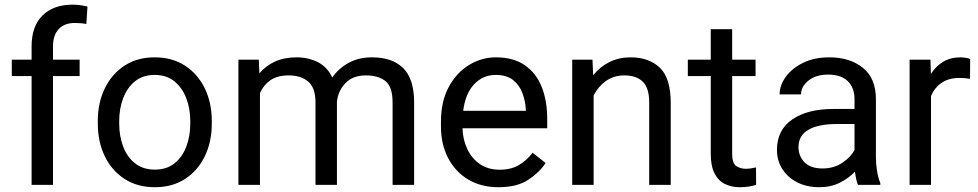

<svg xmlns="http://www.w3.org/2000/svg" viewBox="-20 -780 4127 810"><path d="M203.6 0H113.3V-459H29.8V-528.3H113.3V-584Q113.3 -669.4 159.4 -714.8Q205.6 -760.3 286.6 -760.3Q316.4 -760.3 349.1 -752.4L344.2 -678.7Q323.7 -683.1 295.4 -683.1Q252 -683.1 227.8 -657.5Q203.6 -631.8 203.6 -584V-528.3H315.9V-459H203.6Z M392.6 -258.3V-269.5Q392.6 -346.2 421.9 -406.7Q451.2 -467.3 504.9 -502.7Q558.6 -538.1 632.3 -538.1Q707 -538.1 761 -502.7Q814.9 -467.3 844.2 -406.7Q873.5 -346.2 873.5 -269.5V-258.3Q873.5 -182.1 844.2 -121.3Q814.9 -60.5 761.2 -25.4Q707.5 9.8 633.3 9.8Q559.1 9.8 505.1 -25.4Q451.2 -60.5 421.9 -121.3Q392.6 -182.1 392.6 -258.3ZM482.9 -269.5V-258.3Q482.9 -206.1 499.5 -161.9Q516.1 -117.7 549.6 -91.1Q583 -64.5 633.3 -64.5Q683.1 -64.5 716.3 -91.1Q749.5 -117.7 766.1 -161.9Q782.7 -206.1 782.7 -258.3V-269.5Q782.7 -321.3 765.9 -365.5Q749 -409.7 715.8 -436.8Q682.6 -463.9 632.3 -463.9Q582.5 -463.9 549.3 -436.8Q516.1 -409.7 499.5 -365.5Q482.9 -321.3 482.9 -269.5Z M1198.2 -461.9Q1149.9 -461.9 1120.6 -441.4Q1091.3 -420.9 1076.7 -387.2V0H985.8V-528.3H1071.8L1074.2 -470.7Q1101.1 -502.4 1140.1 -520.3Q1179.2 -538.1 1230.5 -538.1Q1281.2 -538.1 1321 -517.8Q1360.8 -497.6 1381.8 -453.1Q1408.2 -491.2 1450.4 -514.6Q1492.7 -538.1 1549.8 -538.1Q1634.8 -538.1 1680.9 -492.7Q1727.1 -447.3 1727.1 -347.2V0H1636.2V-348.1Q1636.2 -414.6 1605.7 -438.2Q1575.2 -461.9 1523.4 -461.9Q1468.8 -461.9 1437.5 -429.4Q1406.2 -397 1401.4 -350.6V0H1311V-347.7Q1311 -409.7 1280.3 -435.8Q1249.5 -461.9 1198.2 -461.9Z M2083 9.8Q2009.3 9.8 1954.8 -22.9Q1900.4 -55.7 1870.4 -113.5Q1840.3 -171.4 1840.3 -245.6V-266.1Q1840.3 -352.5 1873.3 -413.3Q1906.2 -474.1 1959.2 -506.1Q2012.2 -538.1 2071.3 -538.1Q2147 -538.1 2195.1 -504.2Q2243.2 -470.2 2265.9 -411.9Q2288.6 -353.5 2288.6 -279.3V-238.8H1931.2Q1932.6 -190.4 1951.7 -150.6Q1970.7 -110.8 2005.1 -87.4Q2039.6 -64 2087.9 -64Q2135.7 -64 2168.9 -83.5Q2202.1 -103 2227.1 -135.7L2281.7 -92.3Q2256.3 -53.2 2209 -21.7Q2161.6 9.8 2083 9.8ZM2071.3 -463.9Q2017.6 -463.9 1980.5 -424.8Q1943.4 -385.7 1934.1 -312.5H2198.2V-319.3Q2196.3 -354.5 2183.8 -387.7Q2171.4 -420.9 2144.5 -442.4Q2117.7 -463.9 2071.3 -463.9Z M2613.3 -461.9Q2569.8 -461.9 2536.6 -438.5Q2503.4 -415 2484.4 -377.4V0H2394V-528.3H2479.5L2482.4 -462.4Q2510.7 -498 2550.8 -518.1Q2590.8 -538.1 2640.1 -538.1Q2718.3 -538.1 2763.9 -494.1Q2809.6 -450.2 2809.6 -346.2V0H2718.8V-347.2Q2718.8 -409.2 2691.7 -435.5Q2664.6 -461.9 2613.3 -461.9Z M3167.5 -528.3V-459H3068.8V-130.9Q3068.8 -90.3 3086.7 -79.1Q3104.5 -67.9 3127 -67.9Q3138.2 -67.9 3150.6 -70.1Q3163.1 -72.3 3169.4 -73.7L3169.9 0Q3159.2 3.4 3141.8 6.6Q3124.5 9.8 3100.1 9.8Q3066.9 9.8 3039.1 -3.4Q3011.2 -16.6 2994.9 -47.6Q2978.5 -78.6 2978.5 -131.3V-459H2881.8V-528.3H2978.5V-656.7H3068.8V-528.3Z M3599.6 0Q3595.2 -9.8 3592 -24.7Q3588.9 -39.6 3586.9 -55.7Q3561.5 -28.8 3523.4 -9.5Q3485.4 9.8 3436.5 9.8Q3382.8 9.8 3342.5 -11.2Q3302.2 -32.2 3280 -67.6Q3257.8 -103 3257.8 -147Q3257.8 -231.9 3322.3 -276.1Q3386.7 -320.3 3495.6 -320.3H3585V-362.3Q3585 -409.2 3556.9 -437.3Q3528.8 -465.3 3473.6 -465.3Q3422.4 -465.3 3390.9 -440.2Q3359.4 -415 3359.4 -381.8H3269Q3269 -419.9 3294.9 -455.8Q3320.8 -491.7 3367.9 -514.9Q3415 -538.1 3479 -538.1Q3564.9 -538.1 3620.1 -494.1Q3675.3 -450.2 3675.3 -361.3V-115.2Q3675.3 -88.9 3679.9 -59.1Q3684.6 -29.3 3693.8 -7.8V0ZM3449.7 -69.3Q3498.5 -69.3 3534.4 -93.8Q3570.3 -118.2 3585 -147.9V-256.8H3510.3Q3432.6 -256.8 3390.6 -232.7Q3348.6 -208.5 3348.6 -159.2Q3348.6 -121.6 3374 -95.5Q3399.4 -69.3 3449.7 -69.3Z M4072.8 -531.2 4072.3 -447.3Q4052.2 -451.2 4028.3 -451.2Q3981.9 -451.2 3952.1 -430.4Q3922.4 -409.7 3907.7 -375V0H3817.4V-528.3H3905.3L3907.2 -467.8Q3927.2 -500 3958.3 -519Q3989.3 -538.1 4032.7 -538.1Q4042.5 -538.1 4055.2 -535.9Q4067.9 -533.7 4072.8 -531.2Z"/></svg>

Font: Vazirmatn UI
Style: Regular
Weight: 400
Designer: Saber Rastikerdar
Foundry: Saber Rastikerdar
Version: Version 33.003